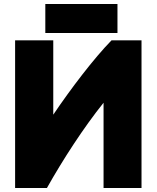

<svg xmlns="http://www.w3.org/2000/svg" viewBox="-20 -921 788 966"><path d="M216 25H56V-718H248V-344C335 -473 452 -627 541 -718H692V25H501V-404C402 -281 295 -116 216 25ZM571 -755H208V-901H571Z"/></svg>

Font: Repo Black
Style: Regular
Weight: 900
Designer: Stefan Peev
Foundry: Context Ltd
Version: Version 1.502